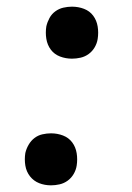

<svg xmlns="http://www.w3.org/2000/svg" viewBox="-20 -548 396 576"><path d="M196 -372Q177 -372 160 -378.5Q143 -385 132.5 -399Q122 -413 119 -431.5Q116 -450 119 -469Q122 -482 128.5 -494Q135 -506 146 -514Q157 -522 170 -525Q183 -528 196 -528Q215 -528 232 -521.5Q249 -515 259.5 -501Q270 -487 273 -468.5Q276 -450 273 -431Q271 -418 264 -406Q257 -394 246 -386Q235 -378 222 -375Q209 -372 196 -372ZM133 8Q114 8 97.5 1.5Q81 -5 70 -19Q59 -33 56 -51.5Q53 -70 56 -89Q59 -102 66 -114Q73 -126 83.5 -134Q94 -142 107 -145Q120 -148 133 -148Q152 -148 169 -141.5Q186 -135 196.5 -121Q207 -107 210 -88.5Q213 -70 210 -51Q208 -38 201 -26Q194 -14 183 -6Q172 2 159 5Q146 8 133 8Z"/></svg>

Font: Iosevka QP
Style: Italic
Weight: 400
Italic angle: -9°
Designer: Belleve Invis
Foundry: Belleve Invis
Version: Version 20.0.0; ttfautohint (v1.8.4)